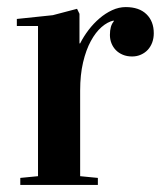

<svg xmlns="http://www.w3.org/2000/svg" viewBox="-20 -525 464 545"><path d="M27.8 -451.2V-471.2L129.9 -481.9L198.7 -500L205.6 -485.8V-401.9H207.5Q217.3 -421.4 231.4 -439.9Q245.6 -458.5 262.5 -472.9Q279.3 -487.3 298.3 -496.1Q317.4 -504.9 336.9 -504.9Q375 -504.9 395.8 -484.6Q416.5 -464.4 416.5 -430.7Q416.5 -416.5 412.1 -404.5Q407.7 -392.6 399.7 -383.8Q391.6 -375 380.1 -369.9Q368.7 -364.7 355 -364.7Q340.3 -364.7 328.6 -369.6Q316.9 -374.5 308.8 -382.8Q300.8 -391.1 296.4 -402.1Q292 -413.1 292 -425.8Q292 -451.7 302.7 -463.9V-466.8Q285.2 -462.9 268.3 -448.2Q251.5 -433.6 237.8 -408.4Q224.1 -383.3 215.8 -347.9Q207.5 -312.5 207.5 -268.1V-24.9L257.8 -20V0H37.6V-20L87.9 -24.9V-451.2Z"/></svg>

Font: Vidaloka 
Style: Regular
Weight: 400
Designer: Cyreal (www.cyreal.org)
Foundry: Cyreal (www.cyreal.org)
Version: Version 1.011